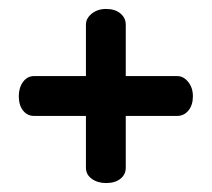

<svg xmlns="http://www.w3.org/2000/svg" viewBox="-20 -455 473 429"><path d="M217 -46Q198 -46 185 -55.5Q172 -65 172 -80V-196H56Q41 -196 31.5 -208Q22 -220 22 -240Q22 -259 31.5 -272Q41 -285 56 -285H172V-400Q172 -414 185 -424.5Q198 -435 217 -435Q237 -435 249 -425Q261 -415 261 -400V-285H376Q390 -285 400.5 -272Q411 -259 411 -240Q411 -220 401 -208Q391 -196 376 -196H261V-80Q261 -65 249 -55.5Q237 -46 217 -46Z"/></svg>

Font: AkaAcidDosis
Style: SemiBold
Weight: 600
Designer: Edgar Tolentino, Pablo Impallari, Igino Marini, Cyberella
Foundry: Edgar Tolentino, Pablo Impallari, Igino Marini, Cyberella
Version: Version 1.007